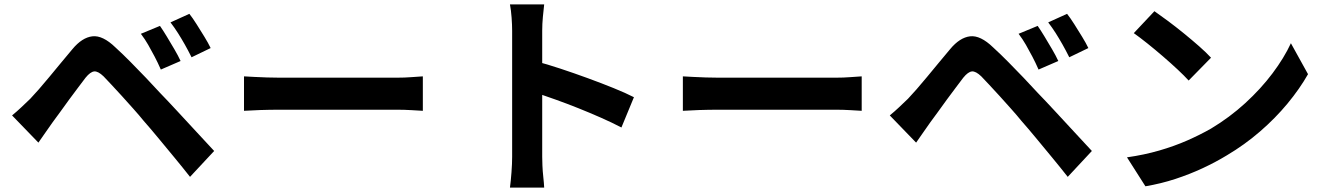

<svg xmlns="http://www.w3.org/2000/svg" viewBox="-20 -811 6040 875"><path d="M709 -693Q723 -673 740.5 -644Q758 -615 775 -586Q792 -557 803 -533L713 -494Q699 -526 684.5 -553.5Q670 -581 655.5 -606.5Q641 -632 622 -657ZM843 -748Q858 -729 876 -700.5Q894 -672 911.5 -643.5Q929 -615 940 -592L853 -550Q837 -582 822 -608.5Q807 -635 791.5 -659.5Q776 -684 757 -709ZM35 -285Q58 -304 76 -321Q94 -338 118 -361Q135 -379 157 -404Q179 -429 204.5 -460Q230 -491 257 -523.5Q284 -556 310 -587Q354 -640 401 -645.5Q448 -651 506 -595Q540 -564 575.5 -528Q611 -492 645.5 -456Q680 -420 710 -387Q744 -352 786.5 -306Q829 -260 873.5 -212Q918 -164 956 -123L846 -5Q813 -47 775 -93Q737 -139 701 -182.5Q665 -226 635 -260Q614 -286 587.5 -315.5Q561 -345 535 -374Q509 -403 487 -426Q465 -449 452 -463Q427 -487 409.5 -485.5Q392 -484 370 -457Q356 -438 336 -412Q316 -386 295 -357Q274 -328 254.5 -301Q235 -274 220 -254Q203 -230 186 -205.5Q169 -181 155 -161Z M1092 -463Q1110 -462 1138 -460.5Q1166 -459 1196.5 -458Q1227 -457 1253 -457Q1278 -457 1315 -457Q1352 -457 1395.5 -457Q1439 -457 1485.5 -457Q1532 -457 1578 -457Q1624 -457 1665 -457Q1706 -457 1738.5 -457Q1771 -457 1790 -457Q1825 -457 1856 -459.5Q1887 -462 1907 -463V-306Q1890 -307 1856 -309Q1822 -311 1790 -311Q1771 -311 1738 -311Q1705 -311 1664 -311Q1623 -311 1577.5 -311Q1532 -311 1485 -311Q1438 -311 1394.5 -311Q1351 -311 1314.5 -311Q1278 -311 1253 -311Q1210 -311 1165 -309.5Q1120 -308 1092 -306Z M2314 -96Q2314 -115 2314 -158.5Q2314 -202 2314 -259.5Q2314 -317 2314 -380Q2314 -443 2314 -501.5Q2314 -560 2314 -605Q2314 -650 2314 -671Q2314 -697 2311.5 -731Q2309 -765 2304 -791H2460Q2457 -765 2454 -733.5Q2451 -702 2451 -671Q2451 -643 2451 -595Q2451 -547 2451 -488.5Q2451 -430 2451 -369.5Q2451 -309 2451 -253Q2451 -197 2451 -155.5Q2451 -114 2451 -96Q2451 -82 2452 -56.5Q2453 -31 2456 -4Q2459 23 2460 44H2304Q2308 14 2311 -26Q2314 -66 2314 -96ZM2421 -532Q2471 -519 2533 -498.5Q2595 -478 2658 -455Q2721 -432 2776.5 -409.5Q2832 -387 2869 -368L2812 -230Q2770 -252 2719 -274.5Q2668 -297 2615.5 -318Q2563 -339 2512.5 -357Q2462 -375 2421 -389Z M3092 -463Q3110 -462 3138 -460.5Q3166 -459 3196.5 -458Q3227 -457 3253 -457Q3278 -457 3315 -457Q3352 -457 3395.5 -457Q3439 -457 3485.5 -457Q3532 -457 3578 -457Q3624 -457 3665 -457Q3706 -457 3738.5 -457Q3771 -457 3790 -457Q3825 -457 3856 -459.5Q3887 -462 3907 -463V-306Q3890 -307 3856 -309Q3822 -311 3790 -311Q3771 -311 3738 -311Q3705 -311 3664 -311Q3623 -311 3577.5 -311Q3532 -311 3485 -311Q3438 -311 3394.5 -311Q3351 -311 3314.5 -311Q3278 -311 3253 -311Q3210 -311 3165 -309.5Q3120 -308 3092 -306Z M4709 -693Q4723 -673 4740.5 -644Q4758 -615 4775 -586Q4792 -557 4803 -533L4713 -494Q4699 -526 4684.5 -553.5Q4670 -581 4655.5 -606.5Q4641 -632 4622 -657ZM4843 -748Q4858 -729 4876 -700.5Q4894 -672 4911.5 -643.5Q4929 -615 4940 -592L4853 -550Q4837 -582 4822 -608.5Q4807 -635 4791.5 -659.5Q4776 -684 4757 -709ZM4035 -285Q4058 -304 4076 -321Q4094 -338 4118 -361Q4135 -379 4157 -404Q4179 -429 4204.5 -460Q4230 -491 4257 -523.5Q4284 -556 4310 -587Q4354 -640 4401 -645.5Q4448 -651 4506 -595Q4540 -564 4575.5 -528Q4611 -492 4645.5 -456Q4680 -420 4710 -387Q4744 -352 4786.5 -306Q4829 -260 4873.5 -212Q4918 -164 4956 -123L4846 -5Q4813 -47 4775 -93Q4737 -139 4701 -182.5Q4665 -226 4635 -260Q4614 -286 4587.5 -315.5Q4561 -345 4535 -374Q4509 -403 4487 -426Q4465 -449 4452 -463Q4427 -487 4409.5 -485.5Q4392 -484 4370 -457Q4356 -438 4336 -412Q4316 -386 4295 -357Q4274 -328 4254.5 -301Q4235 -274 4220 -254Q4203 -230 4186 -205.5Q4169 -181 4155 -161Z M5241 -760Q5267 -742 5302 -716Q5337 -690 5374.5 -659.5Q5412 -629 5445 -600Q5478 -571 5499 -548L5397 -444Q5378 -465 5347 -494Q5316 -523 5280 -554Q5244 -585 5209 -613Q5174 -641 5147 -660ZM5116 -94Q5194 -105 5263 -125Q5332 -145 5391 -171Q5450 -197 5499 -225Q5584 -276 5655 -341Q5726 -406 5779 -476.5Q5832 -547 5863 -614L5941 -473Q5903 -406 5847.5 -339Q5792 -272 5722 -211.5Q5652 -151 5571 -103Q5520 -72 5461 -44.5Q5402 -17 5336.5 4.5Q5271 26 5200 38Z"/></svg>

Font: Noto Sans SC Thin
Style: Bold
Weight: 700
Version: Version 2.004-H2;hotconv 1.0.118;makeotfexe 2.5.65603